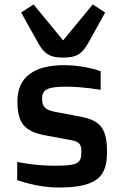

<svg xmlns="http://www.w3.org/2000/svg" viewBox="-20 -820 545 855"><path d="M56.6 -18.1C56.6 -18.1 141.6 15.1 242.7 15.1C426.3 15.1 456.5 -44.9 456.5 -145C456.5 -251 424.3 -284.2 337.4 -300.8L225.6 -321.8C175.3 -331.1 167.5 -350.1 167.5 -380.9C167.5 -420.9 190.4 -434.1 275.4 -434.1C349.6 -434.1 428.2 -419.9 428.2 -419.9V-502.9C428.2 -502.9 358.4 -529.8 265.6 -529.8C132.3 -529.8 57.6 -477.1 57.6 -369.1C57.6 -269 90.3 -232.9 189.5 -215.8L297.4 -195.8C338.4 -189 342.3 -170.9 342.3 -145C342.3 -95.2 331.5 -82 224.6 -82C128.4 -82 56.6 -99.1 56.6 -99.1ZM261.2 -563.5C318.4 -563.5 344.7 -577.6 373.5 -629.4L448.2 -764.2L393.1 -800.3L261.2 -640.1L129.4 -800.3L74.2 -764.2L149.4 -629.4C178.2 -577.6 204.1 -563.5 261.2 -563.5Z"/></svg>

Font: Doppio One
Style: Regular
Weight: 400
Designer: Szymon Celej
Foundry: Sorkin Type Co
Version: Version 1.002